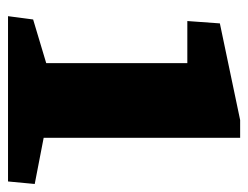

<svg xmlns="http://www.w3.org/2000/svg" viewBox="-90 -528 622 481"><g transform="rotate(90 220.5 -288.0)"><path d="M435.1 2.4 441.4 -64.5 325.7 -86.9V-579.1H281.2L39.1 -528.3L33.2 -446.8H138.7V-93.3L29.3 -60.5L21 2.4Z"/></g></svg>

Font: Neuton ExtraBold
Style: Regular
Weight: 800
Designer: Brian M Zick
Foundry: Brian M Zick
Version: Version 1.560